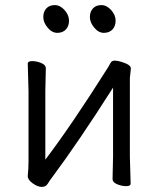

<svg xmlns="http://www.w3.org/2000/svg" viewBox="-20 -721 623 754"><path d="M434 -640Q434 -618 421.5 -605Q409 -592 388 -592Q367 -592 350 -612.5Q333 -633 333 -654Q333 -675 345 -688Q357 -701 378 -701Q399 -701 416.5 -681.5Q434 -662 434 -640ZM251 -640Q251 -618 238.5 -605Q226 -592 205 -592Q184 -592 167 -612.5Q150 -633 150 -654Q150 -675 162 -688Q174 -701 195 -701Q216 -701 233.5 -681.5Q251 -662 251 -640ZM422 -18 424 -106V-377Q290 -166 185 -25Q175 -12 167.5 0.5Q160 13 144 13Q128 13 108.5 -1Q89 -15 89 -29V-31Q92 -58 92 -86V-364L89 -471Q89 -481 106.5 -481Q124 -481 142 -473.5Q160 -466 160 -453L158 -364V-94Q262 -231 404 -456Q409 -464 414 -473.5Q419 -483 430.5 -483Q442 -483 457 -478Q494 -467 494 -452L490 -415V-106L493 0Q493 10 475.5 10Q458 10 440 2.5Q422 -5 422 -18Z"/></svg>

Font: QiushuiShotai
Style: Regular
Weight: 600
Designer: Fontworks Inc.
Foundry: Fontworks Inc.
Version: Version 1.250